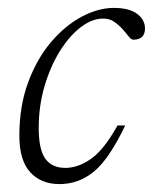

<svg xmlns="http://www.w3.org/2000/svg" viewBox="-20 -456 387 486"><path d="M241 -409Q213 -409 184.2 -387Q155.5 -365 131.5 -326.5Q107.5 -288 92.8 -238Q78 -188 78 -132Q78 -77.5 94.8 -54.2Q111.5 -31 145.5 -31Q177.5 -31 210.2 -53.8Q243 -76.5 277.5 -138.5H297Q256 -53 217.5 -21.5Q179 10 130.5 10Q84 10 56.5 -20Q29 -50 29 -112.5Q29 -187.5 51.2 -247.5Q73.5 -307.5 109.2 -349.5Q145 -391.5 187 -413.8Q229 -436 268 -436Q307 -436 327 -421Q347 -406 347 -384Q347 -355.5 317.5 -355.5Q312 -355.5 305.5 -364Q299 -372.5 290 -382.5Q281 -392.5 269.2 -400.8Q257.5 -409 241 -409Z"/></svg>

Font: Newsreader Text Light
Style: Italic
Weight: 300
Italic angle: -17°
Designer: Hugues Gentile
Foundry: Production Type
Version: Version 1.001